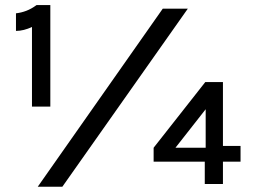

<svg xmlns="http://www.w3.org/2000/svg" viewBox="-20 -713 1005 744"><path d="M121.7 -693.4H175V-300H103.9V-608.4Q88.2 -601.1 72.8 -597.2Q57.4 -593.3 41.9 -593.2V-661.4Q62.4 -663.7 81.8 -671.1Q101.3 -678.4 121.7 -693.4ZM126.2 10.7 610.7 -679.4H707.8L221.5 10.7ZM775.5 -395H843.9V-147.6H912.1V-86.6H843.9V0H773.5V-86.6H575.3V-140.5ZM777 -289.7 659.9 -140.5H777Z"/></svg>

Font: Karla
Style: Regular
Weight: 400
Designer: Jonathan Pinhorn
Version: Version 2.004;gftools[0.9.33]